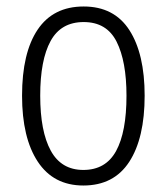

<svg xmlns="http://www.w3.org/2000/svg" viewBox="-20 -562 514 592"><path d="M426 -267Q426 -136 378.5 -63Q331 10 237 10Q145 10 96.5 -63.5Q48 -137 48 -267Q48 -399 96 -470.5Q144 -542 238 -542Q332 -542 379 -469Q426 -396 426 -267ZM104 -267Q104 -157 136.5 -97.5Q169 -38 237 -38Q306 -38 338 -96.5Q370 -155 370 -267Q370 -373 339.5 -433.5Q309 -494 238 -494Q168 -494 136 -435.5Q104 -377 104 -267Z"/></svg>

Font: Noto Sans Gurmukhi Condensed Light
Style: Regular
Weight: 300
Width: 3
Designer: Jelle Bosma - Monotype Design Team
Foundry: Monotype Imaging Inc.
Version: Version 2.004; ttfautohint (v1.8.4.7-5d5b)